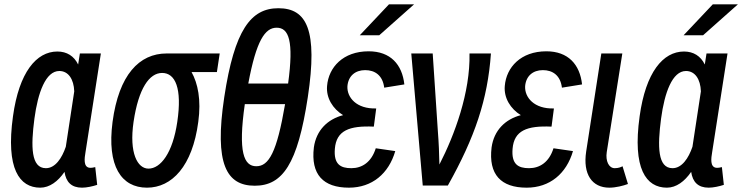

<svg xmlns="http://www.w3.org/2000/svg" viewBox="-20 -827 3429 887"><path d="M429 27 420 -55C414 -53 401 -51 393 -52C365 -56 370 -95 375 -124L446 -580H349L341 -529C322 -568 289 -589 245 -589C148 -589 68 -493 40 -290C6 -47 70 40 166 40C209 40 248 11 278 -33C285 14 310 40 359 40C380 40 408 34 429 27ZM139 -279C155 -399 191 -499 254 -499C296 -499 321 -461 323 -405L284 -149C266 -96 235 -50 192 -50C123 -50 122 -150 139 -279Z M865 -494H982L995 -580H750C623 -580 529 -481 500 -264C473 -59 541 40 659 40C774 40 869 -59 896 -264C910 -366 894 -442 865 -494ZM729 -490C790 -490 822 -419 799 -264C778 -120 722 -48 666 -48C615 -48 576 -120 597 -264C620 -419 670 -490 729 -490Z M1157 31C1285 31 1355 -68 1402 -378C1449 -689 1397 -789 1266 -789C1139 -789 1063 -689 1016 -378C969 -68 1027 31 1157 31ZM1258 -699C1314 -699 1338 -639 1311 -441H1127C1164 -639 1204 -699 1258 -699ZM1164 -59C1107 -59 1079 -123 1111 -346H1297C1259 -123 1222 -59 1164 -59Z M1777 -807 1642 -664H1732L1893 -807ZM1755 -422 1848 -437C1838 -529 1784 -590 1683 -590C1565 -590 1498 -516 1491 -430C1486 -374 1518 -324 1565 -295C1493 -276 1441 -225 1430 -146C1415 -21 1473 40 1592 40C1699 40 1776 -25 1806 -129L1716 -142C1696 -78 1653 -50 1603 -50C1553 -50 1521 -68 1527 -140C1534 -224 1593 -247 1707 -242L1718 -326C1627 -323 1582 -377 1585 -429C1589 -476 1621 -503 1667 -503C1712 -503 1748 -479 1755 -422Z M1933 30H2049C2174 -193 2233 -367 2248 -580H2149C2153 -400 2080 -203 2010 -67C2009 -117 2007 -168 2003 -218L1979 -580H1880Z M2576 -422 2669 -437C2659 -529 2605 -590 2504 -590C2386 -590 2319 -516 2312 -430C2307 -374 2339 -324 2386 -295C2314 -276 2262 -225 2251 -146C2236 -21 2294 40 2413 40C2520 40 2597 -25 2627 -129L2537 -142C2517 -78 2474 -50 2424 -50C2374 -50 2342 -68 2348 -140C2355 -224 2414 -247 2528 -242L2539 -326C2448 -323 2403 -377 2406 -429C2410 -476 2442 -503 2488 -503C2533 -503 2569 -479 2576 -422Z M2758 -580 2688 -127C2672 -22 2715 40 2795 40C2825 40 2860 31 2881 23L2856 -59C2849 -55 2837 -50 2820 -50C2792 -50 2777 -84 2783 -124L2855 -580Z M3273 -807 3138 -664H3228L3389 -807ZM3324 27 3315 -55C3309 -53 3296 -51 3288 -52C3260 -56 3265 -95 3270 -124L3341 -580H3244L3236 -529C3217 -568 3184 -589 3140 -589C3043 -589 2963 -493 2935 -290C2901 -47 2965 40 3061 40C3104 40 3143 11 3173 -33C3180 14 3205 40 3254 40C3275 40 3303 34 3324 27ZM3034 -279C3050 -399 3086 -499 3149 -499C3191 -499 3216 -461 3218 -405L3179 -149C3161 -96 3130 -50 3087 -50C3018 -50 3017 -150 3034 -279Z"/></svg>

Font: Smiley Sans Oblique
Style: Regular
Weight: 400
Italic angle: -8°
Designer: oooooohmygosh, Nagisa Chen, Janine Sui, Heda Shi, Jian Li
Foundry: atelierAnchor
Version: Version 2.0.1